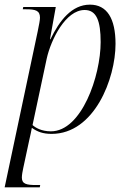

<svg xmlns="http://www.w3.org/2000/svg" viewBox="-31 -566 547 826"><path d="M131 -430 -11 240H140L142 230H125C84 230 63 226 63 198C63 188 66 170 69 157L95 36C100 16 102 4 106 -16C130 1 154 10 191 10C375 10 466 -228 466 -377C466 -487 429 -546 356 -546C278 -546 225 -478 186 -397H184L209 -536H69L67 -526H81C121 -526 141 -521 141 -490C141 -480 137 -459 131 -430ZM188 -1C147 -1 121 -17 109 -28L170 -314C188 -395 251 -523 333 -523C384 -523 402 -477 402 -385C402 -239 320 -1 188 -1Z"/></svg>

Font: Noto Serif Display SemiCondensed Light
Style: Italic
Weight: 300
Width: 4
Italic angle: -12°
Designer: Monotype Design Team
Foundry: Monotype Imaging Inc.
Version: Version 2.009